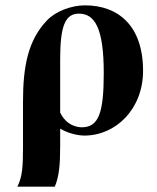

<svg xmlns="http://www.w3.org/2000/svg" viewBox="-20 -493 587 718"><path d="M295 14C414 14 515 -86 515 -228C515 -398 421 -473 298 -473C247 -473 188 -451 156 -417C86 -344 66 -248 66 -113V55C66 131 64 166 45 205H185C201 166 205 124 205 54V-12C233 5 270 14 296 14ZM205 -271C205 -394 223 -442 275 -442C334 -442 368 -389 368 -220C368 -71 349 -17 286 -17C272 -17 230 -21 205 -72Z"/></svg>

Font: XITS Math
Style: Bold
Weight: 700
Designer: MicroPress Inc., with final additions and corrections provided by Coen Hoffman, Elsevier (retired)
Version: Version 1.105